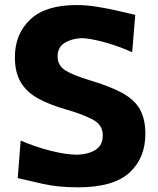

<svg xmlns="http://www.w3.org/2000/svg" viewBox="-20 -748 640 780"><path d="M297 13Q215.5 13 154 -1Q92.5 -15 52 -24.5L64 -177Q121 -152 184.5 -135.8Q248 -119.5 295.5 -119.5Q338.5 -121 368 -139.2Q397.5 -157.5 397.5 -198.5Q397.5 -240.5 357 -262.2Q316.5 -284 246 -304Q181.5 -322.5 135.2 -347.8Q89 -373 64.8 -413Q40.5 -453 40.5 -515.5Q40.5 -609.5 102.5 -668.5Q164.5 -727.5 291.5 -727.5Q331.5 -727.5 376.2 -720.2Q421 -713 461.5 -703.5Q502 -694 529.5 -687.5L517 -536Q450.5 -565 395 -579Q339.5 -593 312 -593Q271.5 -591.5 242.8 -573.8Q214 -556 214 -519Q214 -482 245.2 -462.2Q276.5 -442.5 344.5 -422Q430 -396.5 479.2 -368.8Q528.5 -341 549.5 -302Q570.5 -263 570.5 -204Q570.5 -105.5 505.5 -46.2Q440.5 13 297 13Z"/></svg>

Font: Commissioner Flair
Style: Bold
Weight: 700
Designer: Kostas Bartsokas
Foundry: Kostas Bartsokas
Version: Version 1.000; ttfautohint (v1.8.3)